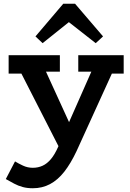

<svg xmlns="http://www.w3.org/2000/svg" viewBox="-20 -765 694 1023"><path d="M155 238Q125 238 101 231.5Q77 225 55.5 213.5Q34 202 11 189L60 95Q78 106 102.5 117.5Q127 129 155 129Q183 129 207 118Q231 107 251.5 82.5Q272 58 290 17L498 -454H613L388 40Q357 106 322.5 150Q288 194 246.5 216Q205 238 155 238ZM312 54 72 -416H210L396 -9ZM26 -373V-471H299V-383H135L132 -373ZM397 -383V-471H639V-373H537L534 -383ZM207 -535 169 -571 317 -745H380L529 -571L490 -535L347 -647Z"/></svg>

Font: BioRhyme ExtraBold
Style: Bold
Weight: 700
Version: Version 1.600;gftools[0.9.33]